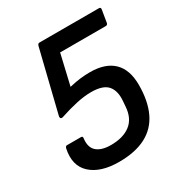

<svg xmlns="http://www.w3.org/2000/svg" viewBox="-159 -768 841 894"><g transform="rotate(-30 261.5 -321.5)"><path d="M225 12Q126 12 75 -34.5Q24 -81 42 -166Q45 -177 52 -177H127Q132 -177 134.5 -175Q137 -173 136 -166Q130 -119 155.5 -97Q181 -75 231 -75Q297 -75 336 -105Q375 -135 379 -197L381 -223Q386 -277 361.5 -306Q337 -335 273 -335Q236 -335 193 -325.5Q150 -316 105 -301Q94 -297 90 -301Q86 -305 88 -314L169 -644Q172 -655 181 -655H500Q511 -655 509 -644L498 -577Q496 -567 486 -567H241L203 -404Q237 -412 263 -415Q289 -418 315 -418Q397 -418 440 -376.5Q483 -335 483 -253Q483 -167 455 -107.5Q427 -48 369.5 -18Q312 12 225 12Z"/></g></svg>

Font: Sofia Sans SemiBold
Style: Italic
Weight: 600
Italic angle: -9°
Designer: Botio Nikoltchev, Ani Petrova
Foundry: lettersoup
Version: Version 4.100-B